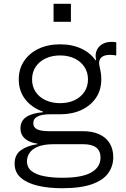

<svg xmlns="http://www.w3.org/2000/svg" viewBox="-20 -777 666 1018"><path d="M308 221Q238 221 181.2 207.8Q124.5 194.5 91 166Q57.5 137.5 57.5 90.5Q57.5 43.5 91.2 19.2Q125 -5 178.5 -12.5V-21L267.5 -12.5Q212 -12.5 180.5 0.8Q149 14 136 34.8Q123 55.5 123 77.5Q123 111.5 148 130.5Q173 149.5 215.2 157.5Q257.5 165.5 310 165.5Q415.5 165.5 464.2 137.2Q513 109 513 58.5Q513 -12.5 421 -12.5H217Q157 -12.5 122.8 -34.2Q88.5 -56 88.5 -97Q88.5 -136 119.5 -156.8Q150.5 -177.5 208 -182V-197L299 -171H244.5Q201.5 -171 179 -159.2Q156.5 -147.5 156.5 -123.5Q156.5 -101 177.2 -91.2Q198 -81.5 240 -81.5H419Q470.5 -81.5 506.8 -64.8Q543 -48 561.8 -17Q580.5 14 580.5 57Q580.5 103 554.5 140.2Q528.5 177.5 468.8 199.2Q409 221 308 221ZM299 -171Q235.5 -171 186 -194Q136.5 -217 108 -258.5Q79.5 -300 79.5 -356Q79.5 -412 107.8 -453.8Q136 -495.5 185.2 -518.8Q234.5 -542 299 -542Q364.5 -542 414.8 -517.5Q465 -493 491.5 -449.5Q504.5 -429.5 510.8 -406.2Q517 -383 517 -356Q517 -300 489 -258.5Q461 -217 411.8 -194Q362.5 -171 299 -171ZM299 -230Q341.5 -230 374.8 -245.5Q408 -261 427.2 -289.5Q446.5 -318 446.5 -356Q446.5 -394 427.2 -422.8Q408 -451.5 374.8 -467.2Q341.5 -483 299 -483Q255.5 -483 222 -467.2Q188.5 -451.5 169.2 -422.8Q150 -394 150 -356Q150 -318 169.2 -289.5Q188.5 -261 222.2 -245.5Q256 -230 299 -230ZM517 -356 492 -414.5 470 -450.5 490 -458.5Q488.5 -463.5 487.8 -468.8Q487 -474 487 -480Q487 -501 497 -518Q507 -535 526 -545Q545 -555 572.5 -555Q579.5 -555 585.2 -554.5Q591 -554 596.5 -552.5V-483Q587 -484.5 579 -485.2Q571 -486 563 -486Q542 -486 529.2 -480Q516.5 -474 511 -464.8Q505.5 -455.5 505.5 -444.5Q505.5 -434 508.5 -421.8Q511.5 -409.5 514.2 -393.5Q517 -377.5 517 -356ZM264 -757H356V-661.5H264Z"/></svg>

Font: Hepta Slab ExtraLight
Style: Regular
Weight: 400
Version: Version 1.102